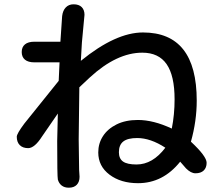

<svg xmlns="http://www.w3.org/2000/svg" viewBox="-20 -800 1040 893"><path d="M346 -152 348 -10 350 22Q350 46 337 59.5Q324 73 300 73Q280 73 267 63Q254 53 249 35Q246 20 246 -144L249 -272L176 -166Q141 -111 111 -111Q86 -111 72 -125Q58 -139 58 -164Q58 -178 93 -225L253 -424L257 -510H140Q111 -510 96 -522.5Q81 -535 81 -558Q81 -581 96 -593.5Q111 -606 140 -606H261V-607L269 -725Q272 -751 286 -765.5Q300 -780 322 -780Q347 -780 360 -767Q373 -754 373 -731L361 -603L356 -517Q518 -649 645 -649Q895 -649 895 -332Q895 -237 868 -141Q941 -73 941 -43Q941 -20 927.5 -7Q914 6 889 6Q868 6 845 -17L832 -32L818 -48Q738 52 622 52Q542 52 489.5 12.5Q437 -27 437 -91Q437 -133 459 -167Q481 -201 522.5 -221.5Q564 -242 621 -242Q694 -242 779 -202Q792 -267 792 -338Q792 -448 755 -501.5Q718 -555 642 -555Q523 -555 398 -440L349 -394ZM615 -35Q690 -35 749 -113Q680 -158 618 -158Q574 -158 553.5 -142Q533 -126 533 -92Q533 -62 552.5 -48.5Q572 -35 615 -35Z"/></svg>

Font: 寒蝉全圆体 Bold
Style: Regular
Weight: 700
Designer: Warren2060
      Designed by Motoya company      

      [Varela Round]
      Joe Prince(Latin component); Avraham Cornf
Foundry: ChillType
Version: Version 3.200